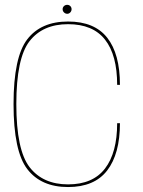

<svg xmlns="http://www.w3.org/2000/svg" viewBox="-20 -769 590 794"><path d="M261.5 4.5Q370.5 4.5 423.2 -64Q476 -132.5 476 -259.5H464.5Q464.5 -137.5 414.2 -72Q364 -6.5 261.5 -6.5Q157.5 -6.5 102.5 -77.5Q47.5 -148.5 47.5 -338.5Q47.5 -528.5 102.2 -598.8Q157 -669 261.5 -669Q364 -669 414.2 -605.2Q464.5 -541.5 464.5 -418H476Q476 -546.5 423.2 -613.2Q370.5 -680 261.5 -680Q149.5 -680 92.8 -606.5Q36 -533 36 -338.5Q36 -143.5 93 -69.5Q150 4.5 261.5 4.5ZM258 -712Q265.5 -712 270.8 -717.8Q276 -723.5 276 -731Q276 -738.5 270.8 -743.8Q265.5 -749 258 -749Q250 -749 244.5 -743.8Q239 -738.5 239 -731Q239 -723 244.8 -717.5Q250.5 -712 258 -712Z"/></svg>

Font: Anybody Thin
Style: Regular
Weight: 100
Designer: Tyler Finck
Foundry: Etcetera Type Company
Version: Version 1.114;gftools[0.9.25]